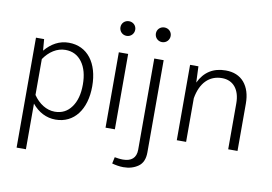

<svg xmlns="http://www.w3.org/2000/svg" viewBox="-93 -861 1767 1248"><g transform="rotate(10 790.5 -237.5)"><path d="M85 228H146.5V-73.2C188 -22.9 240.7 4.9 301.8 4.9C423.8 4.9 500 -96.2 500 -249.5C500 -402.8 424.8 -502.4 301.8 -502.4C239.7 -502.4 187.5 -473.1 145 -422.4L138.7 -497.6H85ZM288.1 -452.6C334.5 -452.6 371.1 -434.1 397.9 -397.5C424.8 -360.8 438 -311.5 438 -249.5C438 -187.5 424.8 -138.2 397.9 -101.1C371.1 -63.5 334.5 -44.9 288.1 -44.9C232.9 -44.9 182.1 -78.1 146.5 -130.4V-367.2C182.1 -419.4 231.9 -452.6 288.1 -452.6Z M613.8 -660.2C613.8 -633.3 634.8 -611.3 662.6 -611.3C690.4 -611.3 711.4 -633.3 711.4 -660.2C711.4 -687 690.4 -708 662.6 -708C634.8 -708 613.8 -687 613.8 -660.2ZM631.8 0H693.4V-497.6H631.8Z M847.7 -660.2C847.7 -633.3 868.7 -611.3 896.5 -611.3C924.3 -611.3 945.3 -633.3 945.3 -660.2C945.3 -687 924.3 -708 896.5 -708C868.7 -708 847.7 -687 847.7 -660.2ZM714.8 221.7C737.8 228 764.2 232.9 790 232.9C828.6 232.9 860.8 223.1 887.7 204.1C914.6 185.1 927.7 153.8 927.7 110.4V-497.6H865.7V104C865.7 159.2 833.5 184.6 778.8 184.6C758.8 184.6 737.3 181.2 724.1 178.7Z M1163.6 -288.1C1181.2 -391.1 1237.8 -448.7 1322.3 -448.7C1397 -448.7 1441.4 -393.1 1441.4 -303.7V0H1502.9V-312C1502.9 -370.6 1488.3 -417 1459.5 -451.2C1430.7 -484.9 1389.6 -502 1337.4 -502C1255.4 -502 1196.8 -464.8 1161.6 -391.1L1157.2 -497.6H1102.1V0H1163.6Z"/></g></svg>

Font: Estedad Light
Style: Regular
Weight: 300
Designer: Amin Abedi
Version: Version 7.3